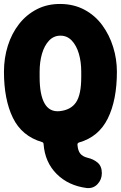

<svg xmlns="http://www.w3.org/2000/svg" viewBox="-20 -709 610 969"><path d="M570 -347Q570 -204 524 -111Q478 -18 379 10Q370 13 371 22Q373 51 385 66Q397 81 421 87Q452 94 473 112Q494 130 494 165Q494 197 472.5 220Q451 243 418 240Q325 228 266 169Q207 110 200 19Q200 10 192 8Q90 -22 45 -114.5Q0 -207 0 -347Q0 -416 19.5 -478Q39 -540 76 -587.5Q113 -635 166.5 -662.5Q220 -690 287 -689Q354 -688 407 -659.5Q460 -631 496 -582Q532 -533 551 -472Q570 -411 570 -347ZM180 -320Q180 -231 205 -187Q230 -143 281 -148Q338 -154 364 -193Q390 -232 390 -320V-347Q390 -397 378 -438Q366 -479 342.5 -504Q319 -529 285 -529Q251 -529 227.5 -504Q204 -479 192 -438Q180 -397 180 -347Z"/></svg>

Font: Winky Sans ExtraBold
Style: Regular
Weight: 800
Designer: Simon Atzbach
Foundry: typofactur
Version: Version 1.205